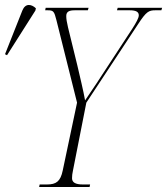

<svg xmlns="http://www.w3.org/2000/svg" viewBox="-96 -745 666 765"><path d="M-68 -525 45 -703 47 -712C29 -729 5 -733 -7 -703L-76 -529ZM60 0H261L263 -10H234C205 -10 191 -18 191 -35C191 -46 192 -52 195 -67L248 -336L455 -650C487 -699 497 -704 523 -704H547L550 -714H373L370 -704H421C447 -704 457 -697 457 -684C457 -673 446 -654 432 -632L309 -444C281 -400 259 -370 243 -345C237 -380 221 -446 212 -485L175 -636C170 -657 168 -670 168 -681C168 -699 180 -704 202 -704H254L257 -714H86L84 -704H94C117 -704 120 -700 129 -664L211 -336L154 -66C145 -22 128 -10 91 -10H62Z"/></svg>

Font: Noto Serif Display ExtraCondensed ExtraLight
Style: Italic
Weight: 200
Width: 2
Italic angle: -12°
Designer: Monotype Design Team
Foundry: Monotype Imaging Inc.
Version: Version 2.009